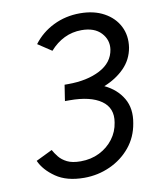

<svg xmlns="http://www.w3.org/2000/svg" viewBox="-82 -777 708 854"><g transform="rotate(-10 272.0 -350.0)"><path d="M230 12Q151 12 102 -22Q53 -56 34 -99L108 -135Q116 -120 129.5 -103Q143 -86 166 -74.5Q189 -63 227 -63Q274 -63 312 -82Q350 -101 374.5 -133.5Q399 -166 405 -207Q416 -271 367.5 -305Q319 -339 225 -339H204L206 -353L215 -411H231Q317 -411 375.5 -441.5Q434 -472 443 -530Q449 -573 419 -605Q389 -637 331 -637Q289 -637 253 -619.5Q217 -602 188 -569L126 -610Q162 -658 217 -685Q272 -712 337 -712Q400 -712 445.5 -687Q491 -662 512.5 -619.5Q534 -577 526 -524Q517 -471 480 -433.5Q443 -396 388 -374Q443 -348 470.5 -301Q498 -254 486 -189Q476 -128 439 -83Q402 -38 347 -13Q292 12 230 12Z"/></g></svg>

Font: Figtree
Style: Italic
Weight: 400
Italic angle: -9.5°
Foundry: Erik Kennedy
Version: Version 2.001; ttfautohint (v1.8.4.7-5d5b);gftools[0.9.27]